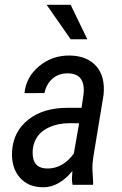

<svg xmlns="http://www.w3.org/2000/svg" viewBox="-20 -770 510 800"><path d="M282.2 0Q279.3 -14.6 279.8 -28.8L281.7 -57.6Q225.6 10.3 160.6 10.3Q97.2 10.3 61.8 -31Q26.4 -72.3 30.3 -140.1Q35.6 -222.2 97.9 -271.5Q160.2 -320.8 261.2 -320.8H319.8L328.1 -377Q336.9 -464.4 262.2 -464.4Q223.6 -464.4 198 -441.7Q172.4 -418.9 165.5 -382.3L82 -381.8Q88.4 -448.7 142.8 -494.1Q197.3 -539.6 271 -538.6Q342.3 -537.6 380.6 -494.9Q418.9 -452.1 411.6 -375.5L368.7 -115.2Q364.3 -87.4 365.2 -62L368.2 -8.3L367.2 0ZM178.2 -67.9Q241.7 -67.9 287.6 -129.9L309.6 -256.3L271 -256.8Q221.2 -256.8 182.6 -238.5Q144 -220.2 128.2 -187.7Q112.3 -155.3 117.2 -117.2Q123.5 -67.9 178.2 -67.9ZM343.8 -606.4H274.4L174.3 -750H274.4Z"/></svg>

Font: TypoPRO Roboto
Style: Italic
Weight: 400
Italic angle: -12°
Designer: Google
Version: Version 2.136; 2016